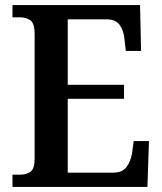

<svg xmlns="http://www.w3.org/2000/svg" viewBox="-20 -734 638 754"><path d="M29 0V-48H58Q83 -48 99.5 -59.5Q116 -71 116 -110V-599Q116 -643 99 -654.5Q82 -666 58 -666H29V-714H530L534 -534H474L469 -579Q466 -614 450 -636Q434 -658 399 -658H246V-401H467V-346H246V-56H425Q461 -56 477.5 -79Q494 -102 499 -135L505 -180H565L559 0Z"/></svg>

Font: Noto Serif Tamil SemiCondensed SemiBold
Style: Regular
Weight: 600
Width: 4
Designer: Indian Type Foundry, Tom Grace, and the Monotype Design Team
Foundry: Monotype Imaging Inc.
Version: Version 2.004; ttfautohint (v1.8.4.7-5d5b)